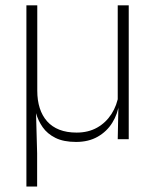

<svg xmlns="http://www.w3.org/2000/svg" viewBox="-20 -506 564 698"><path d="M408 -486.5H448V0H408L410.5 -123.5L408 -125.5ZM115.5 -486.5V-176.5Q115.5 -141 124.5 -113Q133.5 -85 151.2 -65Q169 -45 195.8 -34.5Q222.5 -24 258.5 -24Q301 -24 333 -42Q365 -60 385.2 -91.5Q405.5 -123 411.5 -163L422.5 -130H413Q408 -91.5 388.2 -59.8Q368.5 -28 335.2 -9Q302 10 256.5 10Q211 10 181.5 -4.8Q152 -19.5 135.2 -43.5Q118.5 -67.5 111 -94.5L115 51V172H76V-486.5Z"/></svg>

Font: Anek Kannada ExtraLight
Style: Regular
Weight: 250
Version: Version 1.003